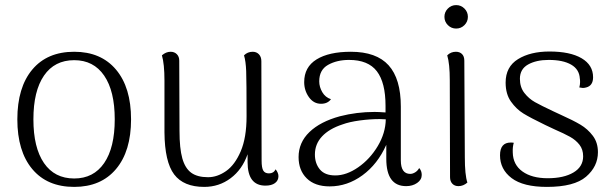

<svg xmlns="http://www.w3.org/2000/svg" viewBox="-20 -720 2405 753"><path d="M48 -252Q48 -377 106.5 -447Q165 -517 271 -517Q376 -517 435 -447Q494 -377 494 -252Q494 -127 435 -57Q376 13 271 13Q165 13 106.5 -57Q48 -127 48 -252ZM430 -252Q430 -363 388.5 -423.5Q347 -484 271 -484Q194 -484 152.5 -423.5Q111 -363 111 -252Q111 -141 152.5 -80.5Q194 -20 271 -20Q347 -20 388.5 -80.5Q430 -141 430 -252Z M1072 -29Q1072 -12 1058.5 -2Q1045 8 1021 8Q951 8 951 -84V-115Q930 -55 884.5 -21Q839 13 781 13Q700 13 663 -36Q626 -85 625 -201V-404Q625 -469 615 -503Q631 -517 649 -517Q664 -517 673.5 -507.5Q683 -498 683 -482L684 -207Q684 -138 695 -99Q706 -60 730 -42.5Q754 -25 796 -25Q832 -25 866.5 -49Q901 -73 924 -126.5Q947 -180 947 -264Q947 -402 945.5 -441Q944 -480 937 -503Q951 -517 971 -517Q986 -517 995.5 -507Q1005 -497 1005 -480L1006 -90Q1006 -62 1012.5 -51Q1019 -40 1035 -40Q1053 -40 1061 -56Q1072 -42 1072 -29Z M1634 -34Q1634 -15 1616 -2.5Q1598 10 1573 10Q1495 10 1495 -97V-152Q1461 -76 1401.5 -32.5Q1342 11 1273 11Q1215 11 1183 -20.5Q1151 -52 1151 -104Q1151 -161 1193.5 -202Q1236 -243 1313 -264Q1379 -281 1449 -281Q1464 -281 1492 -279V-305Q1492 -396 1458 -440.5Q1424 -485 1349 -485Q1301 -485 1266.5 -465.5Q1232 -446 1232 -401Q1232 -379 1244 -358.5Q1256 -338 1278 -331Q1265 -313 1239 -313Q1210 -313 1191.5 -339Q1173 -365 1173 -398Q1173 -457 1221.5 -487Q1270 -517 1356 -517Q1456 -517 1504 -464Q1552 -411 1552 -302V-91Q1552 -38 1589 -38Q1598 -38 1608 -44Q1618 -50 1624 -61Q1634 -50 1634 -34ZM1493 -252 1469 -253Q1431 -253 1390.5 -247.5Q1350 -242 1323 -232Q1271 -215 1243 -185Q1215 -155 1215 -114Q1215 -79 1234.5 -55.5Q1254 -32 1295 -32Q1339 -32 1385 -64Q1431 -96 1461.5 -147Q1492 -198 1493 -252Z M1723 -654Q1723 -673 1736.5 -686.5Q1750 -700 1769 -700Q1788 -700 1801.5 -686.5Q1815 -673 1815 -654Q1815 -635 1801.5 -621.5Q1788 -608 1769 -608Q1750 -608 1736.5 -621.5Q1723 -635 1723 -654ZM1813 -4Q1797 10 1778 10Q1763 10 1754 0.5Q1745 -9 1745 -25L1744 -405Q1744 -470 1734 -503Q1748 -517 1768 -517Q1783 -517 1792 -508Q1801 -499 1801 -482L1803 -103Q1803 -34 1813 -4Z M1941 -111Q1941 -161 1983 -161Q1991 -161 1995 -160Q1990 -144 1991 -122Q1992 -74 2029 -47.5Q2066 -21 2128 -21Q2191 -21 2229 -43.5Q2267 -66 2267 -107Q2267 -134 2252.5 -152.5Q2238 -171 2215.5 -183.5Q2193 -196 2154 -213L2118 -230Q2060 -258 2032.5 -275Q2005 -292 1984 -321.5Q1963 -351 1963 -396Q1963 -458 2011.5 -488Q2060 -518 2135 -518Q2216 -518 2261 -491.5Q2306 -465 2306 -417Q2306 -384 2279 -377Q2271 -375 2266 -375Q2262 -375 2252 -377Q2255 -388 2255 -398Q2255 -408 2254 -412Q2252 -448 2220 -466.5Q2188 -485 2132 -485Q2083 -485 2051 -467Q2019 -449 2019 -411Q2019 -378 2036.5 -355.5Q2054 -333 2078 -319.5Q2102 -306 2151 -283L2179 -270Q2228 -248 2256.5 -231Q2285 -214 2305 -187.5Q2325 -161 2325 -123Q2325 -67 2278.5 -27Q2232 13 2125 13Q2032 13 1986.5 -21.5Q1941 -56 1941 -111Z"/></svg>

Font: Arima Madurai Light
Style: Regular
Weight: 300
Designer: Joana Correia and Natanael Gama
Foundry: NDISCOVER
Version: Version 1.020